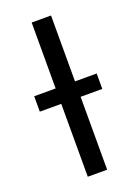

<svg xmlns="http://www.w3.org/2000/svg" viewBox="-134 -747 582 805"><g transform="rotate(-20 157.0 -344.0)"><path d="M296.9 -394V-325.2H200.2V0H113.8V-325.2H18.1V-394H113.8V-688H200.2V-394Z"/></g></svg>

Font: Fira Sans Book
Style: Regular
Weight: 350
Designer: Carrois Corporate & Edenspiekermann AG
Foundry: Carrois Corporate GbR & Edenspiekermann AG
Version: Version 4.203;PS 004.203;hotconv 1.0.88;makeotf.lib2.5.64775